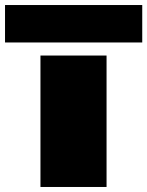

<svg xmlns="http://www.w3.org/2000/svg" viewBox="-117 -744 586 764"><path d="M-97 -575V-724H449V-575ZM44 0V-523H307V0Z"/></svg>

Font: Tomorrow ExtraBold
Style: Regular
Weight: 800
Designer: Tony de Marco, Monica Rizzolli
Foundry: Just in Type
Version: Version 2.002